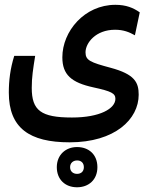

<svg xmlns="http://www.w3.org/2000/svg" viewBox="-20 -417 626 797"><path d="M269 173.8C457.5 173.8 555.7 77.6 555.7 -23.9C555.7 -75.7 538.6 -108.9 439 -135.7C355 -158.2 335 -166.5 335 -199.7C335 -238.8 377.4 -293.5 457.5 -293.5C492.7 -293.5 516.6 -283.7 540 -270.5L560.1 -365.7C533.7 -384.3 503.9 -397 459 -397C330.1 -397 238.8 -286.6 238.8 -179.2C238.8 -106.9 275.9 -74.2 368.2 -54.2C442.4 -38.1 459 -29.3 459 -6.8C459 33.7 395 70.8 278.8 70.8C150.4 70.8 111.8 42 111.8 -52.2C111.8 -96.7 117.2 -129.9 126 -185.1H39.1C22.5 -131.8 16.6 -83 16.6 -32.7C16.6 114.7 102.5 173.8 269 173.8ZM299.8 360.4C347.7 360.4 384.3 329.6 384.3 276.9C384.3 223.6 347.7 193.4 299.8 193.4C252.4 193.4 215.8 226.1 215.8 276.9C215.8 328.1 250.5 360.4 299.8 360.4ZM299.8 304.7C284.2 304.7 271 295.4 271 276.9C271 259.8 283.2 249 300.3 249C316.9 249 328.1 259.3 328.1 276.9C328.1 294.4 316.9 304.7 299.8 304.7Z"/></svg>

Font: Cascadia Mono NF
Style: Regular
Weight: 400
Monospace: yes
Designer: Aaron Bell
Foundry: Saja Typeworks
Version: Version 2404.023